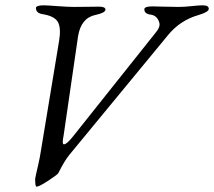

<svg xmlns="http://www.w3.org/2000/svg" viewBox="-20 -676 804 721"><path d="M561 -549Q583 -574 578.5 -590Q574 -606 565 -613Q556 -620 546 -621Q522 -624 522 -641Q522 -652 552 -652Q558 -652 594.5 -651Q631 -650 650 -650Q672 -650 699.5 -653Q727 -656 741 -656Q764 -656 764 -643Q764 -631 727 -620Q656 -600 610 -543L240 -94Q222 -72 199 -26Q197 -21 162 2Q127 25 117 25Q112 25 112 -5Q112 -7 115.5 -22Q119 -37 124.5 -61.5Q130 -86 133 -106L202 -523Q210 -572 197 -594Q184 -616 139 -623Q115 -627 115 -646Q115 -656 145 -656Q156 -656 195.5 -653Q235 -650 258 -650Q278 -650 310.5 -650.5Q343 -651 352 -651Q376 -651 376 -640Q376 -628 339 -620Q284 -609 273 -539L219 -168Q212 -134 220 -134Q231 -134 256 -166Z"/></svg>

Font: EB Garamond 12
Style: Italic
Weight: 400
Italic angle: -17°
Version: Version 0.016; ttfautohint (v1.8.4)